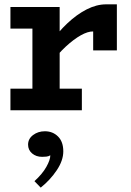

<svg xmlns="http://www.w3.org/2000/svg" viewBox="-20 -503 598 876"><path d="M208.5 -209.2V-304.8Q244.7 -356.5 287.4 -396.7Q330.1 -437 375.3 -460.1Q420.6 -483.2 463.9 -483.2H513.2V-273H405.1V-359.5Q380.9 -360 348.6 -341.9Q316.3 -323.8 280.2 -290.5Q244.2 -257.2 208.5 -209.2ZM27.6 0V-98.5H353.5V0ZM127.9 -30.7V-471H252.2V-30.7ZM27.6 -372.5V-471H244.5V-372.5ZM268.8 187.7Q268.8 229.1 239 273.7Q209.2 318.2 165.8 353L137.2 323.5Q173.2 290.8 191.3 258.7Q209.4 226.6 209.6 205.6Q201.4 210.3 192.3 211.5Q183.1 212.6 172.2 212.6Q145 212.6 126.5 197Q108.1 181.4 108.1 157Q108.1 130.3 130.9 113.1Q153.7 95.9 184.6 95.9Q220.8 95.9 244.8 119.8Q268.8 143.6 268.8 187.7Z"/></svg>

Font: BioRhyme ExtraBold
Style: Regular
Weight: 800
Designer: Aoife Mooney
Foundry: Aoife Mooney Type
Version: Version 1.600;gftools[0.9.33]